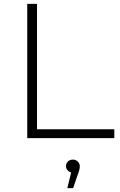

<svg xmlns="http://www.w3.org/2000/svg" viewBox="-20 -720 625 1001"><path d="M122 0H576V-46H173V-700H122ZM332 167C337 173 343 177 351 179L331 261H361L387 186C393 171 396 158 396 146C396 129 381 112 360 112C339 112 324 127 324 146C324 154 327 161 332 167Z"/></svg>

Font: Montserrat Light
Style: Regular
Weight: 300
Designer: Julieta Ulanovsky
Foundry: Julieta Ulanovsky
Version: Version 7.200